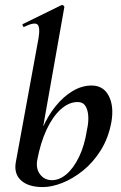

<svg xmlns="http://www.w3.org/2000/svg" viewBox="-20 -746 491 779"><path d="M154 13Q95 13 65.5 -14Q36 -41 44 -87L136 -589Q144 -637 131.5 -647Q119 -657 78 -637Q74 -636 72 -642Q70 -648 74 -649L229 -725Q234 -727 238 -723Q242 -719 241 -717L131 -96Q125 -61 143 -38Q161 -15 191 -15Q221 -15 249.5 -39Q278 -63 300.5 -109Q323 -155 333 -220Q340 -251 338 -276.5Q336 -302 326 -317Q316 -332 295 -332Q259 -332 226 -302Q193 -272 168.5 -219Q144 -166 131 -96L120 -116Q129 -173 151.5 -224.5Q174 -276 205.5 -315Q237 -354 274.5 -376.5Q312 -399 352 -399Q399 -399 421 -357.5Q443 -316 432 -251Q420 -186 389 -136.5Q358 -87 317 -54Q276 -21 233 -4Q190 13 154 13Z"/></svg>

Font: Cormorant Garamond Light
Style: Bold Italic
Weight: 700
Italic angle: -10°
Version: Version 4.001